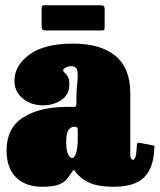

<svg xmlns="http://www.w3.org/2000/svg" viewBox="-20 -701 608 731"><path d="M5 -128Q5 -213.5 68 -253.8Q131 -294 234 -294H258Q266.5 -294 268.8 -296Q271 -298 271 -307V-332Q271 -358 274.2 -385Q277.5 -412 274.5 -430.5Q271.5 -449 251.5 -449Q240 -449 230.2 -443.8Q220.5 -438.5 220.5 -434Q220.5 -428.5 226.2 -424Q232 -419.5 238 -409.8Q244 -400 244 -378Q244 -341.5 214.2 -320.8Q184.5 -300 144 -300Q98 -300 66.5 -326.2Q35 -352.5 35 -393Q35 -451 91.8 -493Q148.5 -535 258 -535Q363 -535 419.5 -488.2Q476 -441.5 476 -347V-116Q476 -101 480 -96.5Q484 -92 487 -92Q490 -92 494.8 -101Q499.5 -110 501 -148.5Q501.5 -160 512.5 -157L564.5 -147Q568.5 -146 568 -143.2Q567.5 -140.5 567.5 -135Q564.5 -60.5 528.2 -25.2Q492 10 413 10H412.5Q355.5 10 322 -4.5Q288.5 -19 269.5 -44Q263.5 -51.5 261.5 -53.5Q259.5 -55.5 253.5 -45.5Q244.5 -32 234.5 -19.2Q224.5 -6.5 203.5 1.8Q182.5 10 140 10Q77 10 41 -25.8Q5 -61.5 5 -128ZM232 -158Q232 -126.5 239.8 -113Q247.5 -99.5 255 -99.5Q263 -99.5 269.5 -118Q276 -136.5 276 -171V-205Q276 -218.5 267 -218.5H260.5Q252 -218.5 242 -207.8Q232 -197 232 -158ZM138.5 -601V-667.5Q138.5 -674.5 140.2 -677.8Q142 -681 148.5 -681H361.5Q371 -681 374.8 -678.2Q378.5 -675.5 378.5 -665.5V-600Q378.5 -592 377 -588.5Q375.5 -585 367.5 -585H156Q146.5 -585 142.5 -587.8Q138.5 -590.5 138.5 -601Z"/></svg>

Font: Besley* Condensed Fatface
Style: Regular
Weight: 900
Width: 3
Designer: Owen Earl
Foundry: indestructible type*
Version: Version 3.000; ttfautohint (v1.8.3)